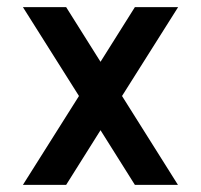

<svg xmlns="http://www.w3.org/2000/svg" viewBox="-20 -520 565 540"><path d="M44.4 0 202.1 -250 44.4 -500H166L262.7 -346.2L359.4 -500H481L323.2 -250L480.5 0H359.4L262.7 -153.8L166 0Z"/></svg>

Font: Anka/Coder Condensed
Style: Bold
Weight: 700
Width: 4
Monospace: yes
Version: Version 001.100